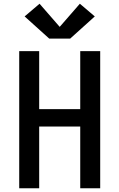

<svg xmlns="http://www.w3.org/2000/svg" viewBox="-20 -1009 640 1029"><path d="M83 0V-735H190V-424H410V-735H517V0H410V-331H190V0ZM244 -802 112 -921 192 -989 300 -865 408 -989 488 -921 356 -802Z"/></svg>

Font: Iosevka Curly SmBdEx
Style: Regular
Weight: 600
Width: 7
Monospace: yes
Designer: Belleve Invis
Foundry: Belleve Invis
Version: Version 11.1.0; ttfautohint (v1.8.3)